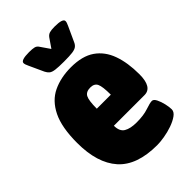

<svg xmlns="http://www.w3.org/2000/svg" viewBox="-218 -800 891 891"><g transform="rotate(-45 227.0 -355.0)"><path d="M267 8Q134 8 72.5 -61Q11 -130 11 -262Q11 -364 40 -423Q69 -482 120.5 -506.5Q172 -531 239 -531Q313 -531 357 -500.5Q401 -470 421 -414.5Q441 -359 441 -283Q441 -198 389 -198H188Q188 -161 210.5 -147.5Q233 -134 274 -134Q320 -134 350.5 -144.5Q381 -155 394 -155Q405 -155 413.5 -138Q422 -121 427 -99Q432 -77 432 -62Q432 -46 414 -33Q396 -20 369 -10.5Q342 -1 314 3.5Q286 8 267 8ZM188 -310H280Q280 -364 271 -382.5Q262 -401 236 -401Q208 -401 198 -382.5Q188 -364 188 -310ZM319 -718Q373 -718 373 -700Q373 -691 365 -675L332 -603Q327 -591 318 -584Q309 -577 290.5 -574.5Q272 -572 235 -572Q199 -572 180 -574.5Q161 -577 152.5 -584Q144 -591 138 -603L105 -675Q97 -691 97 -700Q97 -718 151 -718Q173 -718 185 -715Q197 -712 204 -700L235 -655L266 -700Q274 -711 285.5 -714.5Q297 -718 319 -718Z"/></g></svg>

Font: Asap Condensed Black
Style: Regular
Weight: 900
Width: 3
Designer: Pablo Cosgaya
Foundry: Omnibus-Type
Version: Version 3.001; ttfautohint (v1.8.4.7-5d5b)